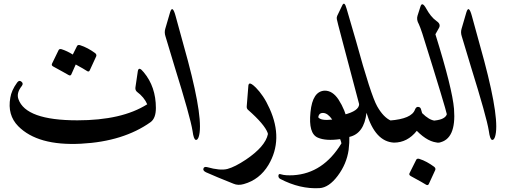

<svg xmlns="http://www.w3.org/2000/svg" viewBox="-20 -759 2791 1042"><path d="M79 -74Q19 -135 36 -229Q39 -248 48 -268.5Q57 -289 73 -311Q84 -326 96 -316Q109 -306 98 -292Q68 -254 80 -221Q120 -106 400 -106Q520 -106 614.5 -127.5Q709 -149 779 -193Q763 -231 723 -261Q713 -270 715 -285L728 -373Q733 -401 760 -367Q826 -288 826 -173Q826 -117 797 -96Q724 -44 629.5 -14.5Q535 15 419 21Q185 33 79 -74ZM398 -509Q402 -517 414 -514Q436 -507 456.5 -496Q477 -485 496 -471Q506 -463 502 -453L467 -377Q462 -366 450 -375Q444 -379 429.5 -387.5Q415 -396 391 -409L367 -355Q362 -345 350 -353Q344 -357 323.5 -368Q303 -379 269 -398Q257 -404 263 -415L298 -487Q302 -495 314 -492Q345 -482 375 -463Z M903 -692Q916 -735 933 -672L1000 -428Q1087 -100 1058 -15Q1051 3 1042 0Q1031 -3 1025 -48Q1019 -86 994.5 -173.5Q970 -261 928 -396L878 -562Q871 -583 877 -603Z M1328 -295Q1329 -303 1333 -305Q1342 -310 1369 -283Q1388 -264 1407 -236Q1426 -208 1443 -170Q1519 -2 1437 136Q1389 216 1303 240Q1272 249 1247 238Q1199 219 1162 203.5Q1125 188 1098 176Q1080 167 1084 156Q1087 144 1104 148Q1175 168 1214 158Q1255 147 1315 107Q1420 36 1434 -31Q1434 -33 1433 -37Q1416 -84 1326 -163Q1318 -170 1319 -182Z M1817 -219Q1854 -162 1868 -93.5Q1882 -25 1872 55Q1861 131 1813 195Q1765 259 1714 262Q1608 268 1501 212Q1490 206 1491 194Q1492 182 1505 187Q1518 191 1534.5 192Q1551 193 1572 192Q1734 182 1833 19Q1832 12 1826 -4Q1748 7 1705 -12Q1653 -34 1665 -150Q1676 -265 1743 -267Q1785 -267 1817 -219ZM1783 -110Q1759 -145 1734 -146Q1711 -147 1707 -123Q1720 -103 1783 -110Z M1836 -727Q1849 -757 1861 -712L1912 -537Q1993 -242 2027 -182Q2061 -122 2102 -104Q2143 -86 2143 -62Q2141 3 2133 9Q2125 15 2118 15Q2016 10 1969 -147Q1956 -34 1876 -16Q1846 -9 1827 -52Q1808 -95 1825 -122Q1833 -133 1846 -136Q1929 -157 1929 -194Q1869 -421 1838.5 -536Q1808 -651 1808 -655Q1806 -663 1810 -673Z M2271 -145Q2309 -107 2341 -104Q2369 -101 2376 -84Q2381 -72 2384 -42Q2385 -27 2383.5 -16.5Q2382 -6 2380 1Q2376 15 2362 15Q2305 15 2242 -49Q2191 15 2118 15Q2097 15 2086 -12L2070 -53Q2064 -69 2072 -86Q2080 -104 2096 -105Q2214 -114 2232 -164Q2238 -179 2248 -179Q2263 -179 2266 -162Q2268 -154 2269.5 -150Q2271 -146 2271 -145ZM2239 108Q2243 100 2255 103Q2277 110 2297 121Q2317 132 2336 146Q2346 154 2342 164L2307 240Q2302 250 2290 242Q2278 234 2210 197Q2197 190 2203 180Z M2343 -573Q2435 -278 2444 -168Q2457 -2 2362 15Q2337 19 2328 -16Q2325 -27 2322.5 -40.5Q2320 -54 2318 -70Q2314 -102 2340 -105Q2396 -111 2405 -139Q2403 -151 2370 -260.5Q2337 -370 2272 -577Q2266 -596 2261 -608.5Q2256 -621 2253 -628Q2239 -652 2246 -674L2262 -724Q2271 -753 2294 -711Q2305 -691 2318.5 -674Q2332 -657 2350 -644Q2375 -627 2361 -605Z M2511 -692Q2524 -735 2541 -672L2608 -428Q2695 -100 2666 -15Q2659 3 2650 0Q2639 -3 2633 -48Q2627 -86 2602.5 -173.5Q2578 -261 2536 -396L2486 -562Q2479 -583 2485 -603Z"/></svg>

Font: Amiri
Style: Bold Italic
Weight: 700
Italic angle: 10°
Designer: Khaled Hosny
Version: Version 0.113